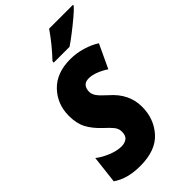

<svg xmlns="http://www.w3.org/2000/svg" viewBox="-281 -1027 1126 1126"><g transform="rotate(-45 282.5 -464.0)"><path d="M376 -778Q398 -792 437 -822Q476 -852 513 -883Q550 -914 564 -931L565 -938H367Q314 -861 246 -789L245 -778ZM429 -229Q429 -337 337 -416Q297 -452 284 -471.5Q271 -491 271 -511Q271 -535 283.5 -551.5Q296 -568 326 -568Q352 -568 384 -555.5Q416 -543 444 -524L513 -671Q478 -694 428.5 -709Q379 -724 328 -724Q214 -724 150.5 -657.5Q87 -591 87 -494Q87 -431 110 -388Q133 -345 178 -303Q210 -274 226 -254Q242 -234 242 -209Q242 -175 223.5 -162Q205 -149 180 -149Q142 -149 97 -167.5Q52 -186 22 -210L2 -37Q69 10 175 10Q304 10 366.5 -59.5Q429 -129 429 -229Z"/></g></svg>

Font: Noto Sans Display SemiCondensed Black
Style: Italic
Weight: 900
Width: 4
Designer: Monotype Design team
Foundry: Monotype Imaging Inc.
Version: 1.000